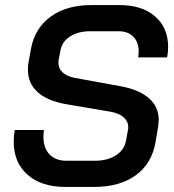

<svg xmlns="http://www.w3.org/2000/svg" viewBox="-20 -728 686 756"><path d="M34 -170Q34 -195 38 -216H153Q151 -206 151 -189Q151 -145 175 -120Q199 -95 242 -95H353Q403 -95 436 -116Q469 -137 476 -173L484 -217Q485 -221 485 -227Q485 -250 467 -266Q449 -282 416 -288L239 -318Q166 -331 128 -365.5Q90 -400 90 -453Q90 -471 92 -481L102 -536Q117 -617 179.5 -662.5Q242 -708 339 -708H451Q539 -708 590.5 -663.5Q642 -619 642 -543Q642 -521 638 -502H524Q526 -518 526 -526Q526 -562 505 -583.5Q484 -605 447 -605H335Q288 -605 256 -584.5Q224 -564 218 -529L211 -493Q210 -489 210 -481Q210 -458 227 -442.5Q244 -427 276 -421L452 -389Q526 -376 565.5 -342Q605 -308 605 -256Q605 -249 603 -231L592 -166Q577 -83 514 -37.5Q451 8 351 8H237Q143 8 88.5 -40Q34 -88 34 -170Z"/></svg>

Font: Bai Jamjuree SemiBold
Style: Italic
Weight: 600
Italic angle: -10°
Version: Version 1.000; ttfautohint (v1.6)